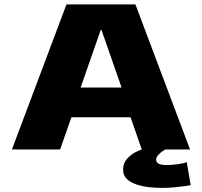

<svg xmlns="http://www.w3.org/2000/svg" viewBox="-20 -696 939 894"><path d="M35.5 0 289.5 -675.5H610.5L865 0H640L588 -150H312.5L260 0ZM355.5 -288.5H546L452.5 -556.5H449ZM733.5 179Q707.5 179 676.5 175.8Q645.5 172.5 617.2 163.5Q589 154.5 571 137.8Q553 121 553 94Q553 64 571.2 43.8Q589.5 23.5 611 12.5Q632.5 1.5 641.5 0H750Q745.5 2 735.2 9.2Q725 16.5 716 26.8Q707 37 707 47.5Q707 72.5 755 72.5Q779 72.5 808.5 68.5Q838 64.5 849.5 58.5L868 166Q863 167.5 842 170.5Q821 173.5 791.8 176.2Q762.5 179 733.5 179Z"/></svg>

Font: Anybody ExtraExpanded ExtraBold
Style: Regular
Weight: 800
Width: 8
Designer: Tyler Finck
Foundry: Etcetera Type Company
Version: Version 1.010; ttfautohint (v1.8.3) -l 8 -r 50 -G 200 -x 14 